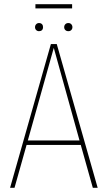

<svg xmlns="http://www.w3.org/2000/svg" viewBox="-20 -890 510 910"><path d="M321.8 -870.1V-850.1H147.9V-870.1ZM165 -742.2Q156.7 -742.2 151.4 -747.6Q146 -752.9 146 -761.2Q146 -769.5 151.4 -775.1Q156.7 -780.8 165 -780.8Q173.8 -780.8 179 -775.4Q184.1 -770 184.1 -761.2Q184.1 -752.4 179 -747.3Q173.8 -742.2 165 -742.2ZM304.2 -780.8Q312.5 -780.8 317.9 -775.1Q323.2 -769.5 323.2 -761.2Q323.2 -752.9 317.9 -747.6Q312.5 -742.2 304.2 -742.2Q294.9 -742.2 289.6 -747.6Q284.2 -752.9 284.2 -761.2Q284.2 -769.5 289.6 -775.1Q294.9 -780.8 304.2 -780.8ZM419.9 0 362.8 -203.1H106L48.8 0H27.8L221.2 -681.2H249L442.9 0ZM111.8 -224.1H356.9L234.9 -663.1Z"/></svg>

Font: Fira Sans Compressed Thin
Style: Regular
Weight: 100
Width: 1
Designer: Carrois Corporate & Edenspiekermann AG
Foundry: Carrois Corporate GbR & Edenspiekermann AG
Version: Version 4.203;PS 004.203;hotconv 1.0.88;makeotf.lib2.5.64775